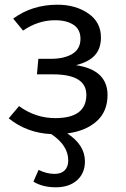

<svg xmlns="http://www.w3.org/2000/svg" viewBox="-20 -558 536 816"><path d="M437 -154Q437 -84 390.5 -42.5Q344 -1 266 9Q341 58 341 128Q341 178 307.5 208Q274 238 217 238Q161 238 122 214L144 164Q178 181 212 181Q240 181 255 166Q270 151 270 124Q270 60 198 12Q94 7 17 -55L61 -107Q131 -56 215 -56Q347 -56 347 -155Q347 -242 205 -242H137L143 -308H196Q253 -308 287.5 -329Q322 -350 322 -393Q322 -433 292.5 -452.5Q263 -472 214 -472Q142 -472 78 -428L36 -479Q117 -538 224 -538Q301 -538 355 -501Q409 -464 409 -399Q409 -352 383.5 -323.5Q358 -295 303 -281Q437 -261 437 -154Z"/></svg>

Font: FiraSans
Style: Regular
Weight: 350
Designer: Carrois Corporate & Edenspiekermann AG
Foundry: Carrois Corporate GbR & Edenspiekermann AG
Version: Version 3.106;PS 003.106;hotconv 1.0.70;makeotf.lib2.5.58329